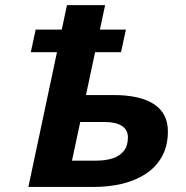

<svg xmlns="http://www.w3.org/2000/svg" viewBox="-20 -738 736 758"><path d="M92 0 244.4 -717.8H395L319.4 -362.8H427.6Q532.8 -362.8 587.8 -326.8Q642.8 -290.8 642.8 -219.4Q642.8 -162 619.5 -120.2Q596.2 -78.4 555.7 -51.8Q515.2 -25.2 462.7 -12.6Q410.2 0 350.8 0ZM264.2 -103.8H359.8Q397 -103.8 425.1 -113Q453.2 -122.2 469.1 -142.5Q485 -162.8 485 -195.8Q485 -225.2 461.4 -240.8Q437.8 -256.4 392.4 -256.4H296.8ZM101.6 -531.8 120.8 -621.2H477L457.8 -531.8Z"/></svg>

Font: Geist
Style: Italic
Weight: 400
Italic angle: -12°
Designer: Basement.studio, Andrés Briganti, Mateo Zaragoza
Foundry: Basement.studio, Vercel, Andrés Briganti, Guido Ferreyra, Mateo Zaragoza
Version: Version 1.500